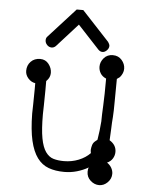

<svg xmlns="http://www.w3.org/2000/svg" viewBox="-57 -846 706 930"><g transform="rotate(5 296.0 -381.0)"><path d="M163 -444 161 -442V-396Q161 -353 160 -324Q159 -295 159 -280Q159 -207 167 -164Q175 -121 191 -98.5Q207 -76 229 -69.5Q251 -63 280 -63Q318 -63 351.5 -76.5Q385 -90 407 -113Q406 -118 405.5 -122Q405 -126 405 -129Q406 -141 409.5 -152.5Q413 -164 423 -172L433 -180L434 -186Q437 -203 439.5 -224.5Q442 -246 444 -271V-275Q444 -299 446.5 -348.5Q449 -398 449 -479Q430 -487 421 -502Q412 -517 412 -534Q412 -557 428.5 -576Q445 -595 472 -595Q499 -595 515.5 -576Q532 -557 532 -534Q532 -512 515 -492L501 -482Q500 -416 500 -370Q500 -324 498 -296L496 -269Q495 -254 494.5 -232.5Q494 -211 492 -183Q525 -163 525 -129Q525 -112 516 -97Q507 -82 489 -74Q503 -65 511 -51Q519 -37 519 -22Q519 2 501 20Q483 38 460 38Q437 38 418 21Q399 4 399 -22Q399 -36 403 -43Q377 -28 347.5 -19.5Q318 -11 286 -11Q243 -11 210 -23Q177 -35 154.5 -65.5Q132 -96 120 -147.5Q108 -199 107 -279Q107 -295 108 -324Q109 -353 109 -398V-427Q89 -430 74.5 -446.5Q60 -463 60 -483Q60 -510 77.5 -528Q95 -546 123 -546Q149 -546 164.5 -526Q180 -506 180 -483Q180 -461 163 -444ZM148 -657 278 -800H310L443 -657Q446 -653 448.5 -647.5Q451 -642 451 -638Q451 -626 441 -616Q431 -606 420 -606Q409 -606 400 -615L295 -728L193 -615Q184 -606 173 -606Q160 -606 150.5 -616Q141 -626 141 -639Q141 -650 148 -657Z"/></g></svg>

Font: Nelagoney
Style: Regular
Weight: 400
Designer: Kanati
Foundry: Kanati and Michael Everson
Version: Version 2.000